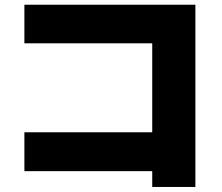

<svg xmlns="http://www.w3.org/2000/svg" viewBox="-20 -764 920 796"><path d="M611.1 11.1V-54.4H81.1V-215.6H611.1V-584.4H81.1V-744.4H790V11.1Z"/></svg>

Font: Paperlogy 9 Black
Style: Regular
Weight: 900
Designer: redesigned by Lee Juim, glyphs from Gmarket Sans & Montserrat
Foundry: PT&
Version: Version 1.001